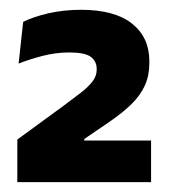

<svg xmlns="http://www.w3.org/2000/svg" viewBox="-20 -731 341 388"><path d="M285.3 -363H15V-449L109.6 -518.1Q129.1 -532.6 143.8 -544Q158.5 -555.4 167 -566.5Q175.4 -577.5 175.4 -590.1V-591.8Q175.4 -607.2 163.5 -616.1Q151.6 -625 120.2 -625Q92.4 -625 65.3 -617.9Q38.2 -610.8 17.6 -602.5L26.8 -686.8Q46.8 -696.9 77.6 -704.1Q108.5 -711.2 143.6 -711.2Q211.6 -711.2 246.7 -683.4Q281.8 -655.6 281.8 -607.5V-603.4Q281.8 -578.5 272.9 -558.6Q264 -538.8 246.2 -521.1Q228.4 -503.5 200.7 -484.5L150.3 -450.1V-433.7L101.8 -447H285.3Z"/></svg>

Font: Anek Malayalam Medium
Style: Regular
Weight: 500
Designer: Maithili Shingre (Malayalam) & Yesha Goshar (Latin)
Foundry: Ek Type
Version: Version 1.003